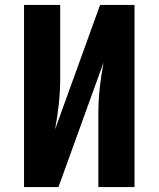

<svg xmlns="http://www.w3.org/2000/svg" viewBox="-20 -755 640 775"><path d="M77 0V-735H223V-441Q223 -388 217.5 -336Q212 -284 202 -232L384 -735H523V0H377V-294Q377 -347 382.5 -399Q388 -451 398 -503L216 0Z"/></svg>

Font: Iosevka Curly Heavy Extended
Style: Regular
Weight: 900
Width: 7
Monospace: yes
Designer: Belleve Invis
Foundry: Belleve Invis
Version: Version 11.1.0; ttfautohint (v1.8.3)